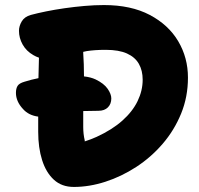

<svg xmlns="http://www.w3.org/2000/svg" viewBox="-20 -729 787 759"><path d="M272 10Q224 10 193 -18.5Q162 -47 146.5 -96Q131 -145 131 -208Q131 -239 131 -268Q93 -273 71 -298Q43 -328 43 -362Q43 -379 49.5 -389.5Q56 -400 77 -406Q106 -415 132 -420Q133 -460 134 -501Q122 -505 112 -511Q84 -527 69.5 -553Q55 -579 55 -607Q55 -626 66 -644.5Q77 -663 102 -670Q128 -677 162.5 -684Q197 -691 235.5 -696.5Q274 -702 314 -705.5Q354 -709 391 -709Q498 -709 572 -670Q646 -631 684.5 -566Q723 -501 723 -422Q723 -346 696 -280Q669 -214 623 -160.5Q577 -107 518.5 -69Q460 -31 396.5 -10.5Q333 10 272 10ZM312 -427Q339 -424 358 -415Q391 -399 405.5 -378Q420 -357 420 -340Q420 -318 406.5 -304.5Q393 -291 369 -291Q336 -291 309 -290Q309 -256 309 -227Q309 -199 315 -174Q315 -172 315 -170Q340 -178 362 -188Q423 -216 463.5 -252Q504 -288 524 -329.5Q544 -371 544 -414Q544 -450 529 -476.5Q514 -503 482 -517.5Q450 -532 398 -532Q355 -532 323 -527Q316 -525 309 -524Q309 -521 309 -519Q312 -476 312 -427Z"/></svg>

Font: Shantell Sans Light ExtraBold
Style: Regular
Weight: 800
Version: Version 1.011;[c5ecc13dd]